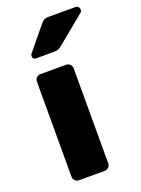

<svg xmlns="http://www.w3.org/2000/svg" viewBox="-144 -820 649 884"><g transform="rotate(-20 180.5 -377.5)"><path d="M58 0ZM211 0H85Q74 0 66 -8Q58 -16 58 -27V-493Q58 -504 66 -512Q74 -520 85 -520H211Q222 -520 230 -512Q238 -504 238 -493V-27Q238 -16 230 -8Q222 0 211 0ZM209 -755H342Q351 -755 356 -749.5Q361 -744 361 -735Q361 -728 356 -723L221 -612Q210 -603 201.5 -599Q193 -595 179 -595H91Q75 -595 75 -611Q75 -619 80 -624L172 -736Q183 -748 190 -751.5Q197 -755 209 -755Z"/></g></svg>

Font: Hezaedrus
Style: Bold
Weight: 700
Designer: Hubert & Fischer
Foundry: Hubert & Fischer
Version: Version 1.10;September 3, 2019;FontCreator 11.5.0.2425 64-bi